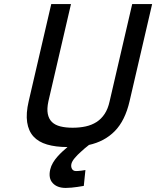

<svg xmlns="http://www.w3.org/2000/svg" viewBox="-20 -714 768 944"><path d="M392 200Q377 203 361 205Q347 207 332 208.5Q317 210 303 210Q261 210 239 186Q217 162 227 119Q231 102 240.5 86Q250 70 262.5 56Q275 42 288 30Q301 18 312 9Q254 9 211.5 -3.5Q169 -16 144.5 -43Q120 -70 113.5 -113Q107 -156 121 -216L232 -694H329L218 -216Q210 -179 215 -154Q220 -129 235.5 -114Q251 -99 277 -92.5Q303 -86 337 -86Q372 -86 401.5 -92.5Q431 -99 454.5 -114Q478 -129 494.5 -154Q511 -179 519 -216L630 -694H728L617 -216Q595 -121 544.5 -69.5Q494 -18 416 -1H417Q395 16 377 33Q361 47 347.5 63Q334 79 331 92Q328 106 334 116.5Q340 127 354 127Q359 127 366 126.5Q373 126 381 125Q390 124 400 122Z"/></svg>

Font: Panefresco 600wt
Style: Italic
Weight: 600
Foundry: Campivisivi & Chank Co
Version: Version 1.000